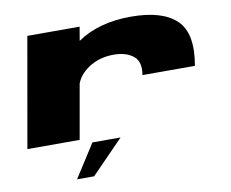

<svg xmlns="http://www.w3.org/2000/svg" viewBox="-84 -699 1213 1009"><g transform="rotate(-10 522.5 -194.5)"><path d="M681.5 -278Q694 -348 655.2 -379Q616.5 -410 550.5 -410Q472.5 -410 413 -369.5Q365.5 -336.5 349 -292L297.5 0H18.5L121.5 -586H400.5L388 -512.5Q502.5 -591 674.5 -591Q841.5 -591 916.5 -519.5Q991.5 -448 961.5 -278ZM248 201.7 361.2 24.8H511.3L339.1 201.7Z"/></g></svg>

Font: Anybody UltraExpanded Black
Style: Italic
Weight: 900
Width: 9
Italic angle: -10°
Designer: Tyler Finck
Foundry: Etcetera Type Company
Version: Version 1.010; ttfautohint (v1.8.3) -l 8 -r 50 -G 200 -x 14 